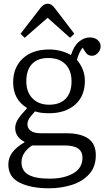

<svg xmlns="http://www.w3.org/2000/svg" viewBox="-20 -786 563 1036"><path d="M113 -582 91 -604 199 -744Q216 -766 238 -766Q248 -766 257 -760.5Q266 -755 278 -739L381 -604L358 -582L237 -690ZM244 230Q147 230 86 199.5Q25 169 25 102Q25 65 47 36Q69 7 112 -18V-21Q89 -32 75.5 -51Q62 -70 62 -95Q62 -120 78 -144Q94 -168 125 -201V-204Q51 -249 51 -342Q51 -422 103 -470.5Q155 -519 246 -519Q279 -519 310 -510.5Q341 -502 363 -489Q379 -539 406.5 -561.5Q434 -584 464 -584Q492 -584 507.5 -569.5Q523 -555 523 -536Q523 -516 508.5 -500.5Q494 -485 476 -485Q464 -485 455 -490.5Q446 -496 437 -511L426 -529Q406 -504 395 -463Q415 -440 426.5 -411Q438 -382 438 -350Q438 -267 385 -221Q332 -175 245 -175Q221 -175 202.5 -177.5Q184 -180 169 -185Q153 -168 140.5 -151Q128 -134 128 -115Q128 -94 145.5 -80.5Q163 -67 201 -67H338Q415 -67 456 -38.5Q497 -10 497 51Q497 115 460.5 154.5Q424 194 366.5 212Q309 230 244 230ZM245 -221Q303 -221 334.5 -253.5Q366 -286 366 -347Q366 -406 333 -439.5Q300 -473 240 -473Q183 -473 152.5 -440.5Q122 -408 122 -347Q122 -289 155.5 -255Q189 -221 245 -221ZM248 178Q325 178 375 149.5Q425 121 425 65Q425 -1 331 -1H153Q128 15 112 38Q96 61 96 90Q96 135 133 156.5Q170 178 248 178Z"/></svg>

Font: Literata 12pt Light
Style: Regular
Weight: 300
Designer: Latin by Veronika Burian and Jose Scaglione. Greek by Irene Vlachou. Cyrillic by Vera Evstafieva.
Foundry: TypeTogether
Version: Version 3.002